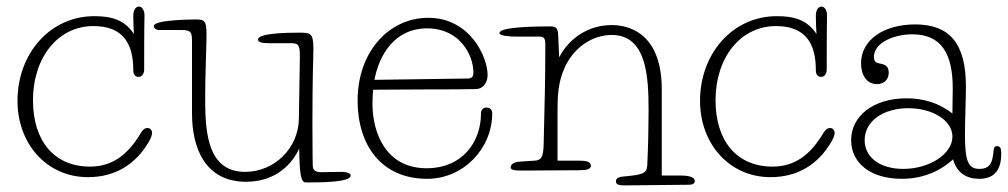

<svg xmlns="http://www.w3.org/2000/svg" viewBox="-20 -531 3055 582"><path d="M386 -428C357 -472 316 -482 266 -482C132 -482 33 -369 33 -225C33 -97 120 6 247 6C327 6 390 -31 431 -101C437 -111 441 -122 441 -128C441 -136 435 -143 428 -143C419 -143 414 -139 407 -128C366 -59 318 -26 253 -26C144 -26 80 -104 80 -227C80 -358 157 -452 263 -452C352 -452 384 -400 384 -319C384 -303 391 -298 401 -298C411 -298 417 -309 417 -320C417 -354 417 -448 418 -484C418 -498 412 -511 401 -511C390 -511 384 -498 384 -483C384 -465 385 -443 386 -428Z M886 -172C885 -81 811 -10 723 -10C602 -10 602 -146 602 -243C602 -302 606 -392 606 -427C606 -469 600 -472 572 -472C549 -472 446 -470 446 -452C446 -448 451 -440 463 -440H530C561 -440 562 -432 562 -402V-187C562 -82 602 20 726 20C819 20 868 -38 887 -81C888 -3 892 22 907 22C951 22 1043 22 1043 1C1043 -7 1028 -10 1016 -10C984 -10 964 -9 956 -9C933 -9 928 -17 928 -30C928 -36 927 -69 927 -156C927 -308 930 -355 930 -383C930 -431 921 -432 887 -432C852 -432 762 -431 762 -411C762 -403 775 -400 796 -400H862C885 -400 889 -395 889 -359Z M1115 -289C1129 -363 1175 -445 1275 -445C1374 -445 1415 -364 1415 -311C1415 -300 1411 -293 1398 -293ZM1111 -259C1148 -259 1250 -260 1282 -260C1335 -260 1389 -260 1423 -261C1447 -262 1458 -283 1458 -304C1458 -358 1405 -477 1278 -477C1159 -477 1064 -374 1064 -226C1064 -92 1135 11 1275 11C1386 11 1472 -82 1472 -187C1472 -198 1466 -205 1455 -205C1445 -205 1438 -198 1438 -187C1438 -101 1382 -21 1273 -21C1153 -21 1109 -123 1109 -218C1109 -230 1110 -245 1111 -259Z M1986 -260C1986 -414 1904 -455 1834 -455C1767 -455 1706 -418 1675 -357L1672 -425C1671 -447 1664 -451 1648 -451C1608 -451 1494 -450 1494 -431C1494 -422 1525 -420 1549 -420H1618C1630 -420 1633 -411 1633 -398C1633 -288 1631 -220 1628 -95C1627 -53 1620 -45 1600 -44L1555 -41C1539 -40 1528 -33 1528 -24C1528 -17 1536 -14 1559 -14C1572 -14 1727 -15 1737 -15C1759 -15 1771 -18 1771 -29C1771 -41 1756 -44 1737 -44H1670V-186C1670 -235 1670 -280 1693 -329C1723 -392 1780 -425 1834 -425C1940 -425 1946 -300 1946 -196C1946 -154 1945 -89 1942 -30C1941 -4 1925 -1 1870 4C1856 5 1847 9 1847 19C1847 27 1854 31 1871 31C1883 31 2057 29 2069 29C2078 29 2086 26 2086 18C2086 3 2060 1 2040 1H1986Z M2455 -428C2426 -472 2385 -482 2335 -482C2201 -482 2102 -369 2102 -225C2102 -97 2189 6 2316 6C2396 6 2459 -31 2500 -101C2506 -111 2510 -122 2510 -128C2510 -136 2504 -143 2497 -143C2488 -143 2483 -139 2476 -128C2435 -59 2387 -26 2322 -26C2213 -26 2149 -104 2149 -227C2149 -358 2226 -452 2332 -452C2421 -452 2453 -400 2453 -319C2453 -303 2460 -298 2470 -298C2480 -298 2486 -309 2486 -320C2486 -354 2486 -448 2487 -484C2487 -498 2481 -511 2470 -511C2459 -511 2453 -498 2453 -483C2453 -465 2454 -443 2455 -428Z M2867 -187C2826 -219 2779 -233 2728 -233C2627 -233 2560 -179 2560 -106C2560 -36 2620 11 2713 11C2775 11 2827 -10 2869 -48C2881 -5 2912 11 2948 11C2987 11 3015 -8 3015 -65C3015 -80 3013 -88 3002 -88C2995 -88 2993 -84 2992 -76C2989 -46 2986 -19 2949 -19C2916 -19 2905 -40 2905 -122C2905 -165 2908 -236 2908 -268C2908 -399 2859 -457 2754 -457C2659 -457 2590 -410 2590 -339C2590 -304 2607 -276 2638 -276C2661 -276 2674 -291 2674 -311C2674 -332 2660 -336 2649 -338C2638 -340 2629 -342 2629 -358C2629 -401 2688 -427 2746 -427C2834 -427 2868 -367 2868 -264C2868 -246 2867 -187 2867 -187ZM2601 -106C2601 -165 2659 -203 2733 -203C2807 -203 2867 -166 2867 -117C2867 -64 2797 -19 2718 -19C2649 -19 2601 -53 2601 -106Z"/></svg>

Font: Life Savers
Style: Regular
Weight: 400
Designer: Pablo Impallari, Rodrigo Fuenzalida, Brenda Gallo
Foundry: Pablo Impallari, Rodrigo Fuenzalida, Brenda Gallo
Version: Version 3.000